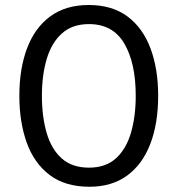

<svg xmlns="http://www.w3.org/2000/svg" viewBox="-20 -718 692 749"><path d="M329 10.5Q234 10.5 173.5 -35.5Q113 -81.5 84.2 -161.8Q55.5 -242 55.5 -344Q55.5 -450.5 85.8 -530.2Q116 -610 176.2 -654.2Q236.5 -698.5 326 -698.5Q417 -698.5 477 -654Q537 -609.5 567 -529.5Q597 -449.5 597 -344.5Q597 -236 566.2 -156.2Q535.5 -76.5 475.8 -33Q416 10.5 329 10.5ZM327 -64Q392.5 -64 432.5 -100.5Q472.5 -137 491 -200.5Q509.5 -264 509.5 -344.5Q509.5 -472 465 -548Q420.5 -624 327 -624Q262.5 -624 222 -588Q181.5 -552 162.5 -488.8Q143.5 -425.5 143.5 -344.5Q143.5 -263 162 -199.5Q180.5 -136 220.8 -100Q261 -64 327 -64Z"/></svg>

Font: Commissioner
Style: Regular
Weight: 400
Designer: Kostas Bartsokas
Foundry: Kostas Bartsokas
Version: Version 1.000; ttfautohint (v1.8.3)